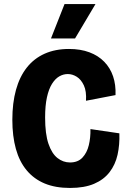

<svg xmlns="http://www.w3.org/2000/svg" viewBox="-20 -915 637 949"><path d="M326 14Q254 14 201 -8Q148 -30 112 -73Q76 -116 58.5 -179Q41 -242 41 -323Q41 -406 59 -471Q77 -536 112.5 -581Q148 -626 200.5 -649.5Q253 -673 321 -673Q378 -673 422 -656.5Q466 -640 495.5 -609.5Q525 -579 539 -537.5Q553 -496 551 -445L405 -417Q408 -464 394.5 -493Q381 -522 359.5 -535.5Q338 -549 315 -549Q293 -549 273 -537.5Q253 -526 237 -500.5Q221 -475 212 -434Q203 -393 203 -334Q203 -253 219.5 -204.5Q236 -156 264 -134Q292 -112 326 -112Q365 -112 387.5 -136Q410 -160 419 -197.5Q428 -235 427 -277L570 -256Q572 -199 561 -150Q550 -101 521.5 -64Q493 -27 445 -6.5Q397 14 326 14ZM351 -725H232L299 -895H452Z"/></svg>

Font: Bricolage Grotesque SemiCondensed ExtraBold
Style: Regular
Weight: 800
Width: 4
Designer: Mathieu Triay
Foundry: Atelier Triay
Version: Version 1.001;gftools[0.9.33.dev8+g029e19f]